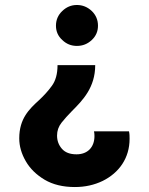

<svg xmlns="http://www.w3.org/2000/svg" viewBox="-20 -523 601 774"><path d="M375 -419.4C375 -442.4 366.7 -462.4 350.1 -478.5C333 -494.6 313 -502.9 290 -502.9C267.1 -502.9 247.6 -494.6 231 -478.5C213.9 -462.4 205.6 -442.4 205.6 -419.4C205.6 -396.5 213.9 -377.4 231 -361.8C247.6 -345.7 267.1 -337.9 290 -337.9C313 -337.9 333 -345.7 350.1 -361.8C366.7 -377.4 375 -396.5 375 -419.4ZM211.9 -260.3C211.9 -225.1 204.1 -197.3 189 -176.8C173.8 -155.8 156.2 -136.7 137.2 -119.1C97.7 -83 57.6 -44.9 57.6 34.7C57.6 65.9 66.4 96.7 84 127C101.1 156.7 126.5 181.6 160.2 201.7C193.4 221.2 233.9 231 281.7 231C322.8 231 359.9 222.7 393.6 206.5C460 173.8 502.4 114.3 502.4 36.6C502.4 26.9 502.4 16.6 500 6.3H358.9C360.4 12.7 360.8 19 360.8 25.4C360.8 70.8 333 99.1 288.6 99.1C262.2 99.1 242.7 91.8 229.5 76.7C216.3 61.5 210 43.9 210 23.4C210 4.4 215.8 -12.7 228 -28.3C240.2 -43.5 253.9 -59.1 270 -75.2C313.5 -118.7 363.8 -170.4 363.8 -260.3Z"/></svg>

Font: Estedad ExtraBold
Style: Regular
Weight: 800
Designer: Amin Abedi
Version: Version 7.3